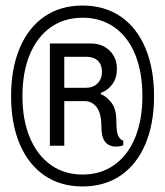

<svg xmlns="http://www.w3.org/2000/svg" viewBox="-20 -662 595 693"><path d="M536 -315Q536 -216 505 -142.5Q474 -69 416 -29Q358 11 278 11Q198 11 140 -29Q82 -69 51 -142.5Q20 -216 20 -315Q20 -414 51 -488Q82 -562 140 -602Q198 -642 278 -642Q358 -642 416 -602Q474 -562 505 -488Q536 -414 536 -315ZM61 -315Q61 -230 87.5 -166Q114 -102 163 -67Q212 -32 278 -32Q344 -32 393 -67Q442 -102 468 -166Q494 -230 494 -315Q494 -401 468 -465Q442 -529 393 -563.5Q344 -598 278 -598Q212 -598 163 -563.5Q114 -529 87.5 -465Q61 -401 61 -315ZM402 -413Q402 -381 385.5 -358Q369 -335 344 -327V-322Q362 -316 381 -293Q400 -270 400 -225Q400 -188 406 -173.5Q412 -159 425 -154V-138Q415 -133 399 -133Q346 -133 346 -203Q346 -254 328.5 -275.5Q311 -297 287 -297H212V-136H160V-505H308Q349 -505 375.5 -479.5Q402 -454 402 -413ZM289 -345Q316 -345 332 -361Q348 -377 348 -402Q348 -429 333 -443Q318 -457 291 -457H212V-345Z"/></svg>

Font: Pragati Narrow
Style: Regular
Weight: 400
Designer: Hector Gatti, Marcela Romero, Pablo Cosgaya and Nicolas Silva
Foundry: Omnibus-Type
Version: Version 1.010; ttfautohint (v1.3)